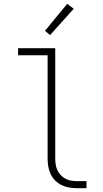

<svg xmlns="http://www.w3.org/2000/svg" viewBox="-20 -988 540 1008"><path d="M385 0Q364 0 343.5 -3.5Q323 -7 304 -16Q285 -25 270 -40Q255 -55 246 -74Q237 -93 233.5 -113.5Q230 -134 230 -155V-698H75V-735H270V-155Q270 -139 272.5 -123.5Q275 -108 281.5 -94Q288 -80 299 -68.5Q310 -57 324 -49.5Q338 -42 353.5 -39.5Q369 -37 385 -37H434V0ZM243 -804 216 -826 333 -968 367 -942Z"/></svg>

Font: Iosevka SS04 Extralight
Style: Regular
Weight: 200
Monospace: yes
Designer: Belleve Invis
Foundry: Belleve Invis
Version: Version 19.0.0; ttfautohint (v1.8.4)